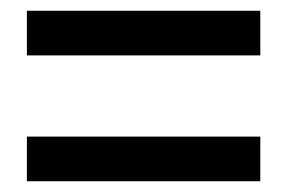

<svg xmlns="http://www.w3.org/2000/svg" viewBox="-20 -468 534 357"><path d="M30 -365H464V-448H30ZM30 -131H464V-214H30Z"/></svg>

Font: Kunika
Style: Regular
Weight: 400
Designer: Leo Kuroshita
Foundry: kurogedelic
Version: Version 1.000;PS 001.000;hotconv 1.0.88;makeotf.lib2.5.64775